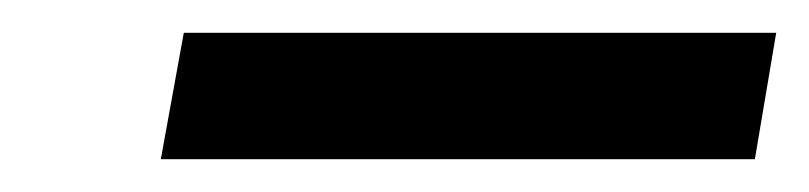

<svg xmlns="http://www.w3.org/2000/svg" viewBox="-20 -682 493 117"><path d="M78 -585 92 -662H453L440 -585Z"/></svg>

Font: DeepMind Sans Medium
Style: Italic
Weight: 500
Italic angle: -10°
Designer: Jonny Pinhorn / Modifications: Colophon Foundry
Foundry: Colophon Foundry
Version: Version 1.002; ttfautohint (v1.8.2)